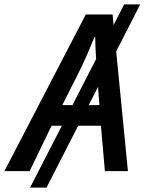

<svg xmlns="http://www.w3.org/2000/svg" viewBox="-75 -780 659 875"><path d="M62 75 491 -760H564L137 75ZM-55 0 316 -714H438L508 0H403L385 -207H160L60 0ZM209 -301H378L366 -461Q364 -496 361.5 -537Q359 -578 359 -612H356Q342 -578 325.5 -539.5Q309 -501 289 -460Z"/></svg>

Font: Noto Sans Display Medium
Style: Italic
Weight: 500
Italic angle: -12°
Designer: Monotype Design Team
Foundry: Monotype Imaging Inc.
Version: Version 2.003